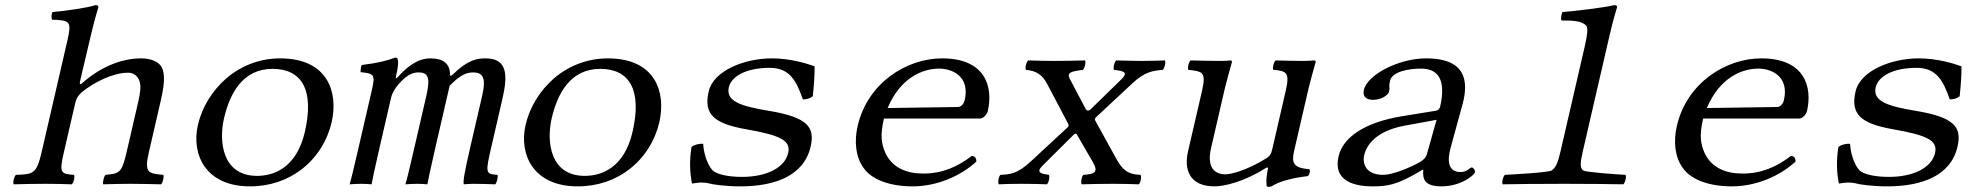

<svg xmlns="http://www.w3.org/2000/svg" viewBox="-20 -718 7720 750"><path d="M274.2 -316.9C279 -338 290.9 -350.3 300.9 -359C347.5 -396.3 420.2 -434 481.2 -434C501.6 -434 519.6 -420.9 525.9 -398C531.3 -378.2 527 -351 520.1 -321L474.2 -122C455.5 -41 445.2 -40 392.1 -35C385.7 -29 379.9 -4 383.5 2C419.1 1 456 0 490 0C522 0 566.8 1 609.5 2C615.9 -4 621.7 -29 618.1 -35C560.2 -40 542.7 -42 561.2 -122L607.3 -322C620 -377 627.5 -425.5 611.3 -456C599.6 -478 567.1 -490 532.1 -490C460.1 -490 377.4 -461 300.7 -393C296.5 -389.2 289.3 -386 292.5 -400L335.6 -583C350.9 -648 363.8 -688 363.8 -688C365.5 -695 362.1 -698 353.1 -698C325.8 -688 225.6 -674 184.9 -671C181.1 -663 179.4 -647 184 -641C254.5 -639 260.4 -634 243.1 -559L142.2 -122C123 -39 109.5 -37 42.3 -35C34.9 -29 29.1 -4 33.7 2C73.1 1 115 0 158 0C197 0 230.5 1 260.3 2C267.7 -4 273.5 -29 268.9 -35C219 -39 210.2 -40 229.2 -122Z M753.1 -230C726.8 -116 781.7 10 956.7 10C1035.7 10 1101.5 -15 1152 -52C1219.3 -101 1259.7 -172 1275.4 -240C1302.2 -356 1262.1 -490 1074.1 -490C993.1 -490 920.2 -460 864.1 -412C809 -364 769.3 -300 753.1 -230ZM1044.7 -449C1158.7 -449 1208.7 -367 1170.9 -203C1137.9 -60 1047.2 -31 984.2 -31C847.2 -31 834.6 -167 854.9 -255C877.7 -354 928.6 -449 1044.7 -449Z M1460.5 -132 1507.8 -337C1512.7 -358 1528.1 -379 1536.8 -389C1576.3 -434.3 1600.4 -435 1616.4 -435C1654.4 -435 1660.9 -411 1645.4 -344L1596.5 -132C1575.9 -43 1568.3 -12 1563.5 2C1574.5 1 1599 0 1609 0C1620.3 0 1637.1 1 1649.5 2C1652.7 -15 1658.9 -47.1 1678.5 -132L1736.4 -383C1782.4 -430.5 1807 -435 1828.4 -435C1866.4 -435 1879.3 -413 1863.9 -346L1819.1 -152C1794.2 -44 1788.8 -13.3 1791.5 2C1802.8 1 1820.3 0 1828 0C1869 0 1871.8 1 1914.5 2C1920.9 -4 1926.7 -29 1923.1 -35C1875.1 -38.3 1875.6 -41.7 1901.1 -152L1942.4 -331C1962.9 -419.8 1965.1 -490 1877.1 -490C1842.8 -490 1806.9 -483.9 1749.8 -428C1742.4 -420.8 1738.2 -418.5 1737.9 -428.4C1736.7 -468.5 1713.1 -490 1661.1 -490C1623.1 -490 1583.7 -471.8 1535.7 -419C1527.3 -409.6 1524.5 -409.3 1526.7 -419C1536 -459 1536.3 -474.7 1534 -485C1532.9 -489.6 1531.8 -493 1523.8 -493C1493.3 -482 1464.2 -473 1393.1 -464C1389.7 -458 1388 -442 1388.7 -436C1441.5 -431 1446.3 -426 1433 -368L1378.5 -132C1357.9 -43 1350.3 -12 1345.5 2C1356.5 1 1381 0 1391 0C1402.3 0 1419.1 1 1431.5 2C1434.7 -15 1440.9 -47.1 1460.5 -132Z M2033.1 -230C2006.8 -116 2061.7 10 2236.7 10C2315.7 10 2381.5 -15 2432 -52C2499.3 -101 2539.7 -172 2555.4 -240C2582.2 -356 2542.1 -490 2354.1 -490C2273.1 -490 2200.2 -460 2144.1 -412C2089 -364 2049.3 -300 2033.1 -230ZM2324.7 -449C2438.7 -449 2488.7 -367 2450.9 -203C2417.9 -60 2327.2 -31 2264.2 -31C2127.2 -31 2114.6 -167 2134.9 -255C2157.7 -354 2208.6 -449 2324.7 -449Z M2681.2 -144C2672.5 -89 2674.7 -42 2683.2 -1C2695.7 -3 2712.2 -5 2718.2 -5C2726.2 -5 2740 -4.2 2747.5 -2C2764.8 3 2815.2 10 2871.7 10C3005.7 10 3120 -30.5 3146.5 -145C3164 -221 3135.1 -259.9 2983.8 -285C2878.3 -302.5 2814.1 -321 2827 -377C2837 -420 2894.6 -453 2986.6 -453C3065.1 -453 3090.8 -402 3116.2 -330C3132 -329 3146.3 -335 3155 -342C3159.8 -389 3162.6 -427 3162 -459C3130.1 -470.5 3066.1 -490 2995.1 -490C2886.1 -490 2766.8 -441 2748.3 -361C2727.9 -272.5 2767.3 -235.4 2895.2 -213C3032.1 -189 3069.8 -168 3058.7 -120C3046 -65 2978.2 -27 2878.2 -27C2821.2 -27 2777.8 -38 2763.2 -53C2740 -78 2727.6 -128 2727 -156C2713.5 -158 2692.3 -153 2681.2 -144Z M3447.3 -296C3498 -416 3584.9 -450 3648.9 -450C3696.9 -450 3770.4 -422 3748.3 -326C3746 -316 3736.3 -300.2 3722.3 -300ZM3776.2 -109C3719.2 -66 3661.2 -40 3586.2 -40C3522 -40 3466.3 -62 3438.7 -120C3422.5 -158 3417.6 -189 3432.9 -255H3807.9C3821.9 -255 3835.8 -272 3838.6 -284C3860.3 -378 3830.1 -490 3660.1 -490C3522.1 -490 3369.2 -395 3330.2 -226C3315.9 -164 3322.8 -103 3354.1 -61C3385.7 -16 3456.7 10 3544.7 10C3638.7 10 3730.7 -29 3794.1 -87C3793.6 -98 3790.9 -108 3776.2 -109Z M4159.4 -409C4146.2 -434 4161.4 -439 4209.7 -445C4217.1 -451 4222.9 -476 4218.3 -482C4188.7 -481 4130.8 -480 4098.8 -480C4066.8 -480 4025.3 -481 3996.3 -482C3988.9 -476 3983.1 -451 3987.7 -445C4024 -442 4051 -429 4071.6 -388L4152.3 -235C4154.3 -231 4156.2 -226 4149.8 -220L4006.1 -87C3954.1 -38.9 3926.5 -37 3888.1 -35C3880.7 -29 3876.9 -4 3881.5 2C3905.5 1 3930 0 3969 0C4010 0 4045.5 1 4069.5 2C4076.9 -4 4081.7 -29 4077.1 -35C4049 -39 4024.1 -42.9 4052.4 -71L4169.2 -187C4179.5 -197 4183.2 -200 4188.6 -189L4249.4 -84C4273.8 -41.8 4250.5 -38 4212.1 -35C4204.7 -29 4200.9 -4 4205.5 2C4240.8 1 4289 0 4328 0C4369 0 4399.8 1 4428.5 2C4435.9 -4 4439.7 -29 4435.1 -35C4400.8 -36.7 4371.7 -41.5 4342.7 -94L4258.8 -246C4255.4 -252.1 4256.8 -255.8 4262.3 -261L4405 -394C4450.1 -436 4482 -442 4521.7 -445C4529.1 -451 4534.9 -476 4530.3 -482C4503 -481 4467.8 -480 4440.8 -480C4418.8 -480 4373.7 -481 4340.3 -482C4332.9 -476 4327.1 -451 4331.7 -445C4366.8 -441 4390 -437.1 4360.2 -408L4240.2 -291C4235 -286 4226.4 -282.2 4220.6 -293Z M4724.2 10C4763.2 10 4842.1 -9.1 4921.4 -60C4927.4 -63.9 4934.7 -66 4933.1 -59C4922.9 -14.9 4928.2 10 4928.2 10C4935.5 13 4938.7 12 4947.2 10C4973.3 -8 5025.8 -23 5088.4 -30C5095.8 -36 5099.3 -51 5094.7 -57C5031.8 -62 5024.2 -81 5035.5 -130L5090.7 -369C5097.6 -399 5119.4 -476 5119.4 -476C5120.1 -479 5117.8 -482 5112.8 -482C5107.5 -481 5084.3 -480 5069.3 -480C5037.3 -480 4999.5 -481 4962.8 -482C4955.4 -476 4949.6 -451 4954.2 -445C4975.8 -443.7 4994.8 -440.6 5002.3 -431.6C5011.6 -420.5 5011 -400.5 5002.5 -364L4950.4 -138C4946 -119 4942.8 -109.9 4925.4 -99C4856.9 -56 4792 -37 4767 -37C4737 -37 4690.3 -51 4710.8 -140L4763.7 -369C4770.6 -399 4792.4 -476 4792.4 -476C4793.1 -479 4790.8 -482 4785.8 -482C4780.5 -481 4763.3 -480 4748.3 -480C4716.3 -480 4667.5 -481 4630.8 -482C4623.4 -476 4617.6 -451 4622.2 -445C4643.8 -443.2 4668 -439.9 4675.4 -430.6C4684.3 -419.6 4683.9 -400.2 4675.8 -365L4620.6 -126C4604.7 -57 4625.2 10 4724.2 10Z M5591.7 -250 5553.8 -116C5549.5 -100.9 5538.2 -92 5526.6 -85C5487.5 -63 5420.1 -35 5383.1 -35C5316.1 -35 5301 -78 5308.9 -112C5321.8 -168 5377.9 -210.8 5466.4 -227ZM5539.7 -55C5536.8 -21 5541.7 10 5610.7 10C5686.7 10 5738.8 -33.6 5741.4 -45C5743.2 -53 5734.8 -64 5728.8 -64C5720.8 -64 5712.6 -46 5685.6 -46C5635.6 -46 5632.8 -91 5646.6 -141L5690.7 -302C5736.9 -459.5 5644.1 -490 5550.1 -490C5445.1 -490 5321.6 -427 5307.7 -367C5301.5 -340 5317.7 -328 5343.7 -328C5374.7 -328 5402.9 -346 5406.1 -360C5408 -368 5408 -377 5407 -381C5406.7 -384 5407.3 -391 5410 -403C5418.1 -438 5481.9 -450 5530.9 -450C5584.9 -450 5633.4 -422 5605.3 -300C5603.4 -292 5595.3 -287 5592 -286L5456.9 -264C5309.1 -239.9 5225.8 -181 5208.7 -107C5189.1 -22 5250.7 10 5342.7 10C5403.7 10 5436.8 1 5504.3 -36L5536.7 -55Z M6076.3 -129C6065.4 -81.7 6057.5 -63 6041 -52C6028.2 -44 5885.1 -36.3 5858.6 -35C5851.2 -29 5845.4 -4 5850 2C5892.3 1 5996.9 0 6090.5 0C6180.6 0 6278.3 1 6321 2C6328.4 -4 6334.2 -29 6329.6 -35C6304.9 -36.2 6174.4 -45 6165 -52C6151.3 -62 6152 -80 6163.3 -129L6268.1 -583C6283.1 -648 6296.3 -688 6296.3 -688C6298 -695 6294.6 -698 6285.6 -698C6246.3 -688 6124.1 -674 6083.4 -671C6079.6 -663 6075.2 -644 6079.8 -638C6120.3 -638 6157.4 -637.3 6175.8 -618.5C6184.2 -609.9 6180.3 -579.7 6170.7 -538Z M6647.3 -296C6698 -416 6784.9 -450 6848.9 -450C6896.9 -450 6970.4 -422 6948.3 -326C6946 -316 6936.3 -300.2 6922.3 -300ZM6976.2 -109C6919.2 -66 6861.2 -40 6786.2 -40C6722 -40 6666.3 -62 6638.7 -120C6622.5 -158 6617.6 -189 6632.9 -255H7007.9C7021.9 -255 7035.8 -272 7038.6 -284C7060.3 -378 7030.1 -490 6860.1 -490C6722.1 -490 6569.2 -395 6530.2 -226C6515.9 -164 6522.8 -103 6554.1 -61C6585.7 -16 6656.7 10 6744.7 10C6838.7 10 6930.7 -29 6994.1 -87C6993.6 -98 6990.9 -108 6976.2 -109Z M7161.2 -144C7152.5 -89 7154.7 -42 7163.2 -1C7175.7 -3 7192.2 -5 7198.2 -5C7206.2 -5 7220 -4.2 7227.5 -2C7244.8 3 7295.2 10 7351.7 10C7485.7 10 7600 -30.5 7626.5 -145C7644 -221 7615.1 -259.9 7463.8 -285C7358.3 -302.5 7294.1 -321 7307 -377C7317 -420 7374.6 -453 7466.6 -453C7545.1 -453 7570.8 -402 7596.2 -330C7612 -329 7626.3 -335 7635 -342C7639.8 -389 7642.6 -427 7642 -459C7610.1 -470.5 7546.1 -490 7475.1 -490C7366.1 -490 7246.8 -441 7228.3 -361C7207.9 -272.5 7247.3 -235.4 7375.2 -213C7512.1 -189 7549.8 -168 7538.7 -120C7526 -65 7458.2 -27 7358.2 -27C7301.2 -27 7257.8 -38 7243.2 -53C7220 -78 7207.6 -128 7207 -156C7193.5 -158 7172.3 -153 7161.2 -144Z"/></svg>

Font: Linux Libertine Mono O
Style: Mono Oblique
Weight: 400
Italic angle: -13°
Designer: Philipp H. Poll
Foundry: Philipp H. Poll
Version: Version 5.1.7